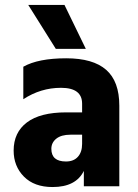

<svg xmlns="http://www.w3.org/2000/svg" viewBox="-20 -751 556 774"><path d="M326 -554H205L94 -731H240ZM311 -208H264Q227 -208 207 -192Q187 -176 187 -151Q187 -100 246 -100Q277 -100 294 -119Q311 -138 311 -171ZM74 -351V-482Q134 -516 247 -516Q355 -516 408 -469.5Q461 -423 461 -325V0H318V-62Q286 3 192 3Q118 3 76.5 -39Q35 -81 35 -144Q35 -217 88.5 -257.5Q142 -298 247 -298H311V-333Q311 -397 226 -397Q144 -397 74 -351Z"/></svg>

Font: Hind Bold
Style: Regular
Weight: 700
Designer: Manushi Parikh, Satya Rajpurohit
Foundry: Indian Type Foundry
Version: Version 1.201;PS 1.0;hotconv 1.0.78;makeotf.lib2.5.61930; tt